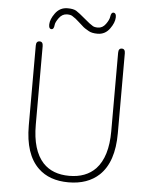

<svg xmlns="http://www.w3.org/2000/svg" viewBox="-61 -966 816 1029"><g transform="rotate(5 347.0 -451.5)"><path d="M183 -45Q108 -117 108 -272V-702Q108 -726 127 -726Q145 -726 145 -702V-280Q145 -142 206 -76Q257 -22 347 -22Q437 -22 489 -76Q551 -142 551 -280V-702Q551 -726 569 -726Q587 -726 587 -702V-272Q587 -117 511 -45Q449 13 346 13Q243 13 183 -45ZM432 -794Q401 -794 384 -804Q374 -810 364 -816Q358 -819 340 -836Q332 -844 323 -851L308 -864Q299 -871 289 -877Q280 -883 261 -883Q235 -883 217.5 -859Q200 -835 199 -820Q197 -796 183 -797Q169 -798 170 -822Q171 -849 194 -881Q219 -916 261 -916Q291 -916 307 -907Q318 -900 328 -892L384 -846Q393 -839 403 -833Q412 -827 431 -827Q456 -827 473 -850.5Q490 -874 492 -891Q495 -915 509 -914Q523 -912 522 -889Q521 -861 498 -829Q473 -794 432 -794Z"/></g></svg>

Font: Resource Han Rounded JP ExtraLight
Style: Regular
Weight: 250
Designer: Cyano Hao (round all glyphs); Ryoko NISHIZUKA 西塚涼子 (kana, bopomofo & ideographs); Paul D. Hunt (Latin, Greek & Cyrillic)
Foundry: Cyano Hao
Version: 0.990